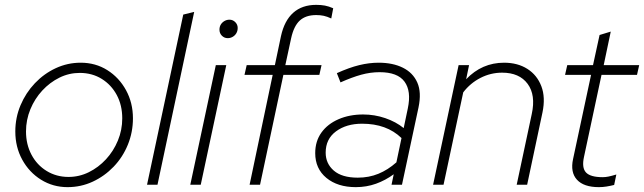

<svg xmlns="http://www.w3.org/2000/svg" viewBox="-20 -760 2650 790"><path d="M258 10Q198 10 149 -20.5Q100 -51 71.5 -103Q43 -155 43 -219Q43 -276 64.5 -327Q86 -378 123.5 -417.5Q161 -457 209.5 -479.5Q258 -502 312 -502Q373 -502 421.5 -471.5Q470 -441 498.5 -389Q527 -337 527 -273Q527 -216 506 -164.5Q485 -113 447.5 -74Q410 -35 361.5 -12.5Q313 10 258 10ZM262 -32Q306 -32 345.5 -51.5Q385 -71 416 -104.5Q447 -138 465 -181.5Q483 -225 483 -273Q483 -327 460.5 -369Q438 -411 398.5 -435.5Q359 -460 308 -460Q264 -460 224.5 -440.5Q185 -421 154 -387.5Q123 -354 105 -310.5Q87 -267 87 -219Q87 -166 109.5 -123.5Q132 -81 172 -56.5Q212 -32 262 -32Z M585 0 734 -700 779 -711 628 0Z M763 0 868 -492H911L806 0ZM917 -603Q903 -603 893 -613Q883 -623 883 -638Q883 -650 888.5 -659Q894 -668 903.5 -673.5Q913 -679 924 -679Q938 -679 948 -669Q958 -659 958 -645Q958 -633 952.5 -623.5Q947 -614 937.5 -608.5Q928 -603 917 -603Z M1007 0 1102 -452H986L995 -492H1111L1136 -611Q1150 -675 1186.5 -707.5Q1223 -740 1281 -740Q1301 -740 1317 -737Q1333 -734 1351 -726L1343 -684Q1326 -692 1312 -695Q1298 -698 1281 -698Q1238 -698 1213.5 -675.5Q1189 -653 1178 -603L1154 -492H1303L1294 -452H1146L1050 0Z M1444 10Q1369 10 1323 -28Q1277 -66 1277 -130Q1277 -179 1302.5 -214.5Q1328 -250 1373 -269.5Q1418 -289 1474 -289Q1521 -289 1565 -274Q1609 -259 1641 -233L1658 -314Q1673 -385 1644.5 -424Q1616 -463 1542 -463Q1504 -463 1466 -452.5Q1428 -442 1381 -421L1366 -459Q1417 -482 1458 -492Q1499 -502 1538 -502Q1596 -502 1637.5 -481.5Q1679 -461 1697 -420.5Q1715 -380 1702 -318L1634 0H1591L1600 -43Q1566 -18 1527 -4Q1488 10 1444 10ZM1452 -29Q1498 -29 1537 -45Q1576 -61 1611 -92L1632 -192Q1571 -251 1470 -251Q1405 -251 1362.5 -219.5Q1320 -188 1320 -132Q1320 -87 1353.5 -58Q1387 -29 1452 -29Z M1762 0 1867 -492H1910L1898 -434Q1963 -502 2054 -502Q2110 -502 2150 -476.5Q2190 -451 2207.5 -405Q2225 -359 2212 -297L2149 0H2106L2168 -291Q2185 -369 2151 -415Q2117 -461 2046 -461Q1999 -461 1957 -439.5Q1915 -418 1886 -380L1805 0Z M2444 10Q2382 10 2354 -20.5Q2326 -51 2338 -106L2412 -452H2305L2314 -492H2420L2447 -616L2493 -630L2464 -492H2610L2601 -452H2455L2383 -115Q2373 -70 2391 -50.5Q2409 -31 2460 -31Q2471 -31 2483.5 -33.5Q2496 -36 2516 -42L2507 1Q2491 5 2475.5 7.5Q2460 10 2444 10Z"/></svg>

Font: Red Hat Display VF
Style: Italic
Weight: 300
Italic angle: -12°
Designer: Pentagram, MCKL
Foundry: Pentagram, MCKL
Version: Version 1.023